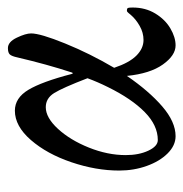

<svg xmlns="http://www.w3.org/2000/svg" viewBox="-9 -450 474 497"><g transform="rotate(-90 228.5 -202.0)"><path d="M35 -131Q35 -191 56.5 -254.5Q78 -318 114 -359.5Q150 -401 190 -401Q223 -401 244 -366Q265 -331 285 -254Q286 -251 287 -251Q288 -251 289 -254Q310 -318 328 -395Q331 -409 335.5 -414Q340 -419 352 -419Q368 -419 379 -396Q390 -373 390 -359Q390 -335 364 -271Q338 -207 301 -144Q314 -105 332.5 -86.5Q351 -68 373 -68Q392 -68 409.5 -78Q427 -88 438 -101Q440 -103 443 -107Q446 -111 449 -111Q455 -111 456 -108Q457 -105 457 -96Q457 -63 441.5 -37.5Q426 -12 403 1.5Q380 15 359 15Q333 15 309.5 -18Q286 -51 280 -111Q241 -54 201 -19.5Q161 15 124 15Q100 15 79.5 -5.5Q59 -26 47 -59.5Q35 -93 35 -131ZM251 -160Q264 -186 274 -213Q249 -278 235.5 -299.5Q222 -321 199 -321Q172 -321 143 -289.5Q114 -258 94.5 -209.5Q75 -161 75 -114Q75 -80 86.5 -55.5Q98 -31 114 -31Q152 -31 186.5 -65Q221 -99 251 -160Z"/></g></svg>

Font: EB Garamond
Style: Regular
Weight: 400
Designer: Georg Duffner and Octavio Pardo
Foundry: Georg Duffner
Version: Version 1.000; ttfautohint (v1.6)